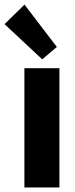

<svg xmlns="http://www.w3.org/2000/svg" viewBox="-43 -826 332 846"><path d="M64.5 -525.4H218.8V0H64.5ZM-22.9 -719.7 64.9 -805.7 207.5 -619.1 143.1 -564.5Z"/></svg>

Font: Reddit Sans Fudge ExtraBold
Style: Regular
Weight: 800
Designer: Stephen Hutchings
Foundry: Reddit
Version: Version 1.011